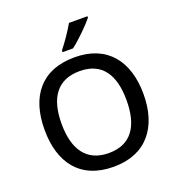

<svg xmlns="http://www.w3.org/2000/svg" viewBox="-165 -1072 1114 1213"><g transform="rotate(-20 392.5 -465.5)"><path d="M560 -931V-941H436C411 -896 365 -830 335 -793V-781H405C453 -817 531 -894 560 -931ZM725 -358C725 -580 613 -725 394 -725C167 -725 60 -579 60 -359C60 -138 167 10 393 10C613 10 725 -137 725 -358ZM174 -358C174 -529 242 -632 394 -632C545 -632 611 -529 611 -358C611 -187 545 -82 393 -82C242 -82 174 -187 174 -358Z"/></g></svg>

Font: Noto Sans Gujarati Medium
Style: Regular
Weight: 500
Designer: Jelle Bosma - Monotype Design Team, Universal Thirst
Foundry: Monotype Imaging Inc.
Version: Version 2.106